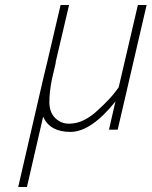

<svg xmlns="http://www.w3.org/2000/svg" viewBox="-20 -520 608 770"><path d="M443 -113Q345 9 262.5 9Q180 9 153 -52L88 230H53L156 -216L168 -265L223 -500H257L203 -270H204L188 -201Q178 -151 178 -110.5Q178 -70 201 -47Q224 -24 256.5 -24Q289 -24 318 -39Q347 -54 370 -76Q420 -121 445 -155L456 -170L533 -500H568L452 0H417Z"/></svg>

Font: TitilliumWebThinItalic
Style: Thin Italic
Weight: 200
Italic angle: -13°
Version: Version 1.001;PS 57.000;hotconv 1.0.70;makeotf.lib2.5.55311